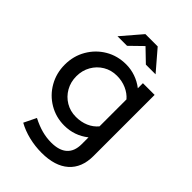

<svg xmlns="http://www.w3.org/2000/svg" viewBox="-273 -831 1148 1148"><g transform="rotate(45 301.5 -256.5)"><path d="M311 214Q255 214 202 201Q149 188 106 164L144 86Q189 109 228.5 119.5Q268 130 308 130Q375 130 409.5 99Q444 68 444 8V-50Q377 3 291 3Q221 3 162.5 -31.5Q104 -66 70 -125.5Q36 -185 36 -257Q36 -330 70.5 -389.5Q105 -449 163.5 -483.5Q222 -518 295 -518Q336 -518 374.5 -504.5Q413 -491 445 -466V-509H544V8Q544 107 483.5 160.5Q423 214 311 214ZM304 -83Q348 -83 384 -98.5Q420 -114 444 -143V-371Q420 -399 383.5 -415Q347 -431 304 -431Q256 -431 217.5 -408Q179 -385 156.5 -345.5Q134 -306 134 -257Q134 -208 156.5 -168.5Q179 -129 217.5 -106Q256 -83 304 -83ZM379 -600 299 -677 220 -600H139L248 -727H352L461 -600Z"/></g></svg>

Font: Red Hat Display SemiBold
Style: Regular
Weight: 600
Designer: Pentagram, MCKL
Foundry: Pentagram, MCKL
Version: Version 1.023